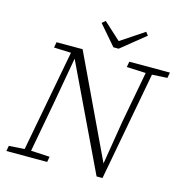

<svg xmlns="http://www.w3.org/2000/svg" viewBox="-124 -977 1043 1096"><g transform="rotate(15 398.0 -428.5)"><path d="M550 -641 556 -674H796L790 -641L700 -636L580 7H545L250 -610L202 -340L146 -38L257 -32L251 0H10L16 -32L108 -38L221 -637L120 -641L126 -674H280L564 -75L606 -332L663 -636ZM366 -864 467 -772 605 -864 620 -845 478 -730H447L346 -847Z"/></g></svg>

Font: Source Serif 4 SmText Light
Style: Italic
Weight: 300
Italic angle: -12°
Designer: Frank Grießhammer
Foundry: Adobe
Version: Version 4.005;hotconv 1.1.0;makeotfexe 2.6.0